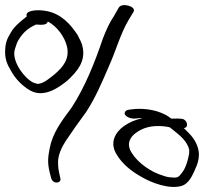

<svg xmlns="http://www.w3.org/2000/svg" viewBox="-83 -702 848 751"><path d="M-63 -497C-63 -470 -54 -448 -41 -427C-23 -393 6 -364 37 -347C90 -319 147 -359 182 -388C218 -422 253 -461 240 -519C237 -534 229 -549 220 -566C194 -605 158 -648 98 -659C62 -666 12 -661 22 -638C-1 -619 -26 -601 -41 -574C-56 -550 -63 -532 -63 -497ZM-24 -512 -18 -530C-16 -536 -13 -543 -8 -550C7 -573 24 -591 58 -606H59C82 -604 101 -604 104 -618C140 -599 170 -558 179 -520C190 -471 163 -439 130 -411C111 -396 90 -377 67 -374C61 -374 55 -376 47 -379C12 -396 -41 -466 -24 -512ZM117 -6C119 4 128 12 138 12C148 12 156 6 153 -5L148 -28C145 -42 144 -55 144 -67C144 -96 158 -126 175 -152C200 -189 225 -225 254 -264C289 -317 317 -382 343 -443C369 -500 389 -572 419 -622L440 -657C449 -678 394 -692 382 -673L362 -638C346 -615 333 -586 320 -553C289 -461 250 -362 197 -281C155 -225 122 -180 111 -120C105 -89 102 -67 111 -29ZM375 -95C395 -62 428 -34 467 -12C508 13 582 41 631 24C653 15 666 -8 676 -30C690 -61 707 -96 683 -144C677 -156 668 -169 655 -182L636 -201C657 -203 650 -233 630 -237C616 -239 602 -238 587 -238C559 -261 510 -279 449 -276L429 -274C421 -273 413 -272 409 -268C395 -255 416 -238 443 -238L464 -240H475C443 -233 421 -222 402 -209C368 -185 343 -143 375 -95ZM433 -103C409 -139 426 -167 451 -184C470 -197 495 -209 535 -209C554 -209 568 -207 581 -204L596 -192C619 -174 649 -150 657 -117V-102C652 -75 643 -41 626 -23C618 -12 612 -5 590 -8C580 -8 568 -10 555 -15C506 -29 456 -66 433 -103Z"/></svg>

Font: Stray Cat
Style: SuExtOpObl
Weight: 400
Version: Version 1.0